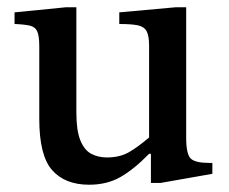

<svg xmlns="http://www.w3.org/2000/svg" viewBox="-20 -498 629 528"><path d="M225 10Q159 10 123.5 -30Q88 -70 88 -171V-371Q88 -399 82.5 -411.5Q77 -424 62 -427.5Q47 -431 20 -432V-464L161 -478H190V-189Q190 -139 201 -112Q212 -85 231 -75Q250 -65 274 -65Q310 -65 335.5 -80Q361 -95 390 -120V-373Q390 -400 383 -412.5Q376 -425 358.5 -428.5Q341 -432 308 -432V-464L463 -478H492V-119Q492 -73 505 -61.5Q518 -50 555 -50H564V-20L422 5H395V-75H390Q348 -32 311 -11Q274 10 225 10Z"/></svg>

Font: STIX Two Text Medium
Style: Regular
Weight: 500
Designer: Ross Mills, John Hudson & Paul Hanslow, Tiro Typeworks Ltd; with prior portions MicroPress Inc., and Coen Hoffman.
Foundry: Tiro Typeworks Ltd
Version: Version 2.13 b171